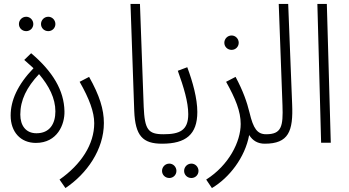

<svg xmlns="http://www.w3.org/2000/svg" viewBox="-20 -724 1768 974"><path d="M225 -566C245 -566 261 -582 261 -602C261 -622 245 -639 225 -639C204 -639 188 -622 188 -602C188 -582 204 -566 225 -566ZM113 -566C133 -566 149 -582 149 -602C149 -622 133 -639 113 -639C92 -639 76 -622 76 -602C76 -582 92 -566 113 -566ZM162 1C271 1 309 -93 307 -160C305 -265 248 -361 138 -454L103 -420L150 -378C69 -294 34 -214 34 -138C34 -55 84 1 162 1ZM165 -48C112 -48 83 -86 83 -143C83 -216 115 -281 178 -348C229 -288 261 -225 261 -159C261 -96 232 -48 165 -48Z M312 230C420 158 507 35 507 -100C507 -169 485 -240 432 -334L384 -309C433 -223 458 -156 458 -99C458 8 392 110 282 187Z M802 5C829 5 837 -6 837 -20C837 -34 830 -43 809 -43C731 -43 714 -67 709 -182L690 -704H642L661 -161C666 -35 704 5 802 5Z M802 5C923 5 981 -42 981 -156C981 -224 958 -308 930 -383L882 -365C912 -282 935 -206 935 -145C935 -62 891 -43 809 -43ZM951 179C971 179 987 163 987 143C987 123 971 106 951 106C930 106 914 123 914 143C914 163 930 179 951 179ZM839 179C859 179 875 163 875 143C875 123 859 106 839 106C818 106 802 123 802 143C802 163 818 179 839 179Z M1155 -471C1175 -471 1191 -487 1191 -507C1191 -527 1175 -544 1155 -544C1134 -544 1118 -527 1118 -507C1118 -487 1134 -471 1155 -471ZM1055 230C1143 178 1223 75 1244 -39C1262 -10 1288 5 1323 5C1350 5 1358 -6 1358 -20C1358 -34 1351 -43 1330 -43C1285 -43 1265 -72 1246 -152C1233 -206 1213 -263 1175 -334L1127 -309C1175 -223 1201 -159 1201 -95C1201 -5 1141 114 1026 187Z M1323 5C1444 5 1468 -58 1462 -196L1442 -704H1394L1413 -190C1417 -82 1408 -43 1330 -43Z M1609 0H1658L1638 -704H1590Z"/></svg>

Font: Noto Sans Arabic UI XCn Lt
Style: Regular
Weight: 300
Width: 2
Designer: Monotype Design Team, Nadine Chahine and Nizar Qandah
Foundry: Monotype Imaging Inc.
Version: Version 2.010